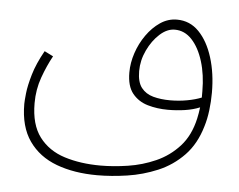

<svg xmlns="http://www.w3.org/2000/svg" viewBox="-46 -454 866 697"><g transform="rotate(5 387.0 -106.0)"><path d="M332 188Q248 188 183.5 164Q119 140 82.5 88Q46 36 46 -47Q46 -58 49 -86Q52 -114 64 -155Q76 -196 103 -244L135 -228Q115 -192 99 -147.5Q83 -103 83 -53Q83 25 117 70Q151 115 209.5 133.5Q268 152 341 152Q388 152 440.5 144Q493 136 541.5 114.5Q590 93 626 53.5Q662 14 676 -49Q680 -67 683 -90Q659 -80 629 -75.5Q599 -71 567 -71Q528 -71 493.5 -81Q459 -91 437.5 -117.5Q416 -144 416 -194Q416 -229 428 -265Q440 -301 461.5 -331.5Q483 -362 511 -381Q539 -400 572 -400Q619 -400 652 -366Q685 -332 703 -274.5Q721 -217 721 -147Q721 -114 717 -82Q713 -50 705 -24Q686 42 645.5 84Q605 126 551.5 148.5Q498 171 441 179.5Q384 188 332 188ZM451 -202Q451 -162 467 -141.5Q483 -121 510.5 -113.5Q538 -106 572 -106Q604 -106 634 -111.5Q664 -117 686 -126Q686 -138 686 -149Q686 -209 671 -257.5Q656 -306 629.5 -334.5Q603 -363 567 -363Q539 -363 512.5 -339Q486 -315 468.5 -278Q451 -241 451 -202Z"/></g></svg>

Font: Noto Sans Arabic UI XLt
Style: Regular
Weight: 200
Designer: Monotype Design Team, Nadine Chahine and Nizar Qandah
Foundry: Monotype Imaging Inc.
Version: Version 2.010; ttfautohint (v1.8.4.7-5d5b)